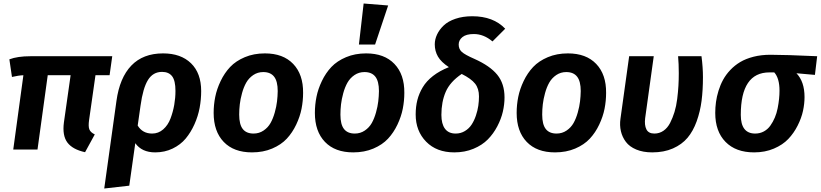

<svg xmlns="http://www.w3.org/2000/svg" viewBox="-20 -849 4659 1090"><path d="M522 -421.9 485.8 -168Q480.5 -131.3 487.3 -114.3Q494.1 -97.2 518.1 -85.9L462.9 15.1Q392.1 -0.5 362.5 -40Q333 -79.6 342.8 -153.8L380.9 -421.9H251L192.9 0H55.2L112.8 -421.9Q85 -420.9 47.9 -412.1L33.2 -512.2Q79.6 -529.8 152.8 -529.8H617.2L602.1 -421.9Z M905.8 -545.9Q1006.8 -545.9 1064.5 -489.7Q1122.1 -433.6 1122.1 -332Q1122.1 -284.2 1113.3 -236.8Q1104.5 -189.5 1084 -143.6Q1063.5 -97.7 1034.2 -62.5Q1004.9 -27.3 960 -5.6Q915 16.1 860.8 16.1Q785.2 16.1 748 -36.1L713.9 205.1L571.8 221.2L641.1 -275.9Q659.2 -407.7 725.6 -476.8Q792 -545.9 905.8 -545.9ZM843.8 -90.8Q879.4 -90.8 906.5 -114.5Q933.6 -138.2 948 -176.3Q962.4 -214.4 969.2 -253.9Q976.1 -293.5 976.1 -333Q976.1 -391.6 957 -416.3Q938 -440.9 899.9 -440.9Q848.6 -440.9 820.1 -395Q791.5 -349.1 777.8 -249L761.7 -136.2Q789.1 -90.8 843.8 -90.8Z M1410.6 16.1Q1307.1 16.1 1250 -43.5Q1192.9 -103 1192.9 -208Q1192.9 -253.9 1201.9 -298.8Q1210.9 -343.8 1232.7 -389.2Q1254.4 -434.6 1286.6 -468.8Q1318.8 -502.9 1369.9 -524.4Q1420.9 -545.9 1483.9 -545.9Q1587.4 -545.9 1644.5 -486.1Q1701.7 -426.3 1700.7 -321.8Q1700.7 -276.4 1691.9 -231.7Q1683.1 -187 1661.6 -141.6Q1640.1 -96.2 1608.2 -61.8Q1576.2 -27.3 1525.1 -5.6Q1474.1 16.1 1410.6 16.1ZM1419.4 -90.8Q1451.2 -90.8 1476.3 -107.9Q1501.5 -125 1515.9 -150.6Q1530.3 -176.3 1539.8 -210.2Q1549.3 -244.1 1552.7 -273.4Q1556.2 -302.7 1556.6 -332Q1556.6 -387.7 1536.1 -413.8Q1515.6 -439.9 1474.6 -439.9Q1442.9 -439.9 1417.7 -422.9Q1392.6 -405.8 1377.9 -379.9Q1363.3 -354 1354 -320.1Q1344.7 -286.1 1341.3 -256.6Q1337.9 -227.1 1337.9 -198.2Q1337.9 -142.6 1358.2 -116.7Q1378.4 -90.8 1419.4 -90.8Z M2044.4 -829.1 2183.6 -817.9 2109.4 -596.2H2017.6ZM1985.4 16.1Q1881.8 16.1 1824.7 -43.5Q1767.6 -103 1767.6 -208Q1767.6 -253.9 1776.6 -298.8Q1785.6 -343.8 1807.4 -389.2Q1829.1 -434.6 1861.3 -468.8Q1893.6 -502.9 1944.6 -524.4Q1995.6 -545.9 2058.6 -545.9Q2162.1 -545.9 2219.2 -486.1Q2276.4 -426.3 2275.4 -321.8Q2275.4 -276.4 2266.6 -231.7Q2257.8 -187 2236.3 -141.6Q2214.8 -96.2 2182.9 -61.8Q2150.9 -27.3 2099.9 -5.6Q2048.8 16.1 1985.4 16.1ZM1994.1 -90.8Q2025.9 -90.8 2051 -107.9Q2076.2 -125 2090.6 -150.6Q2105 -176.3 2114.5 -210.2Q2124 -244.1 2127.4 -273.4Q2130.9 -302.7 2131.3 -332Q2131.3 -387.7 2110.8 -413.8Q2090.3 -439.9 2049.3 -439.9Q2017.6 -439.9 1992.4 -422.9Q1967.3 -405.8 1952.6 -379.9Q1938 -354 1928.7 -320.1Q1919.4 -286.1 1916 -256.6Q1912.6 -227.1 1912.6 -198.2Q1912.6 -142.6 1932.9 -116.7Q1953.1 -90.8 1994.1 -90.8Z M2661.1 -756.8Q2780.8 -756.8 2848.1 -686L2775.9 -613.8Q2726.1 -655.8 2669.9 -655.8Q2626.5 -655.8 2605.2 -638.4Q2584 -621.1 2584 -596.2Q2584 -570.3 2601.8 -554.2Q2619.6 -538.1 2674.3 -514.2Q2761.7 -475.1 2803 -424.6Q2844.2 -374 2844.2 -295.9Q2844.2 -256.3 2834.7 -215.1Q2825.2 -173.8 2803.2 -131.8Q2781.2 -89.8 2749.3 -57.4Q2717.3 -24.9 2668 -4.4Q2618.7 16.1 2559.1 16.1Q2458.5 16.1 2399.2 -44.7Q2339.8 -105.5 2339.8 -199.2Q2339.8 -243.7 2349.4 -281Q2358.9 -318.4 2379.9 -353.5Q2400.9 -388.7 2438.2 -417.7Q2475.6 -446.8 2528.3 -467.8Q2484.4 -496.6 2466.3 -527.8Q2448.2 -559.1 2448.2 -597.2Q2448.2 -625.5 2461.2 -653.1Q2474.1 -680.7 2498.8 -704.3Q2523.4 -728 2565.7 -742.4Q2607.9 -756.8 2661.1 -756.8ZM2601.1 -429.2Q2534.7 -384.3 2510.3 -327.4Q2485.8 -270.5 2485.8 -196.8Q2485.8 -145.5 2506.1 -118.2Q2526.4 -90.8 2566.9 -90.8Q2595.7 -90.8 2619.1 -105Q2642.6 -119.1 2657.2 -141.4Q2671.9 -163.6 2681.6 -192.4Q2691.4 -221.2 2695.3 -248.3Q2699.2 -275.4 2699.2 -301.8Q2699.2 -346.2 2677 -374.3Q2654.8 -402.3 2601.1 -429.2Z M3130.9 16.1Q3027.3 16.1 2970.2 -43.5Q2913.1 -103 2913.1 -208Q2913.1 -253.9 2922.1 -298.8Q2931.2 -343.8 2952.9 -389.2Q2974.6 -434.6 3006.8 -468.8Q3039.1 -502.9 3090.1 -524.4Q3141.1 -545.9 3204.1 -545.9Q3307.6 -545.9 3364.7 -486.1Q3421.9 -426.3 3420.9 -321.8Q3420.9 -276.4 3412.1 -231.7Q3403.3 -187 3381.8 -141.6Q3360.4 -96.2 3328.4 -61.8Q3296.4 -27.3 3245.4 -5.6Q3194.3 16.1 3130.9 16.1ZM3139.6 -90.8Q3171.4 -90.8 3196.5 -107.9Q3221.7 -125 3236.1 -150.6Q3250.5 -176.3 3260 -210.2Q3269.5 -244.1 3272.9 -273.4Q3276.4 -302.7 3276.9 -332Q3276.9 -387.7 3256.3 -413.8Q3235.8 -439.9 3194.8 -439.9Q3163.1 -439.9 3137.9 -422.9Q3112.8 -405.8 3098.1 -379.9Q3083.5 -354 3074.2 -320.1Q3064.9 -286.1 3061.5 -256.6Q3058.1 -227.1 3058.1 -198.2Q3058.1 -142.6 3078.4 -116.7Q3098.6 -90.8 3139.6 -90.8Z M3962.4 -529.8Q3970.7 -466.8 3970.7 -411.1Q3970.7 -337.4 3962.9 -276.9Q3955.1 -216.3 3935.1 -160.4Q3915 -104.5 3883.1 -66.7Q3851.1 -28.8 3800.3 -6.3Q3749.5 16.1 3682.6 16.1Q3630.9 16.1 3592.3 0Q3553.7 -16.1 3533.2 -43.5Q3512.7 -70.8 3504.9 -104.2Q3497.1 -137.7 3502.4 -174.8L3551.8 -529.8H3691.4L3642.6 -178.2Q3637.7 -138.7 3649.7 -114.7Q3661.6 -90.8 3694.8 -90.8Q3723.6 -90.8 3746.6 -106.7Q3769.5 -122.6 3784.2 -151.1Q3798.8 -179.7 3809.1 -212.9Q3819.3 -246.1 3824.5 -287.1Q3829.6 -328.1 3831.5 -362.3Q3833.5 -396.5 3833.5 -433.1Q3833.5 -486.8 3829.6 -529.8Z M4261.2 16.1Q4157.2 16.1 4098.9 -43.5Q4040.5 -103 4040.5 -208Q4040.5 -239.3 4044.7 -270Q4048.8 -300.8 4059.1 -334Q4069.3 -367.2 4085.2 -396.2Q4101.1 -425.3 4126 -451.7Q4150.9 -478 4182.4 -496.8Q4213.9 -515.6 4257.8 -526.9Q4301.8 -538.1 4353.5 -538.1Q4438.5 -538.1 4619.1 -529.8L4606.4 -423.8L4501.5 -433.1Q4547.4 -385.7 4547.4 -297.9Q4547.4 -259.8 4538.6 -219.2Q4529.8 -178.7 4508.3 -136Q4486.8 -93.3 4455.3 -60.1Q4423.8 -26.9 4373.5 -5.4Q4323.2 16.1 4261.2 16.1ZM4267.1 -90.8Q4294.4 -90.8 4316.7 -103Q4338.9 -115.2 4353.5 -136Q4368.2 -156.7 4378.7 -181.4Q4389.2 -206.1 4394.8 -234.6Q4400.4 -263.2 4402.8 -287.4Q4405.3 -311.5 4405.3 -334Q4405.3 -404.8 4375.5 -438H4348.1Q4185.5 -438 4185.5 -196.8Q4185.5 -90.8 4267.1 -90.8Z"/></svg>

Font: FiraGO SemiBold
Style: Italic
Weight: 600
Italic angle: -8°
Designer: bBox Type GmbH
Foundry: bBox Type GmbH
Version: Version 1.001;PS 001.001;hotconv 1.0.88;makeotf.lib2.5.64775